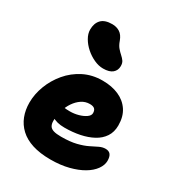

<svg xmlns="http://www.w3.org/2000/svg" viewBox="-196 -953 1003 1087"><g transform="rotate(30 305.5 -409.5)"><path d="M298 10Q229 10 179 -6Q129 -22 97 -52Q65 -82 49.5 -122Q34 -162 34 -210Q34 -265 55 -320.5Q76 -376 115 -422.5Q154 -469 209 -497Q264 -525 332 -525Q392 -525 437.5 -505Q483 -485 509 -446Q535 -407 535 -349Q535 -306 514.5 -275Q494 -244 458 -224.5Q422 -205 375.5 -195.5Q329 -186 276 -186Q224 -186 193.5 -207Q163 -228 163 -256Q163 -271 170 -278.5Q177 -286 193 -286Q204 -286 218.5 -283.5Q233 -281 257 -281Q285 -281 312 -288.5Q339 -296 357.5 -309Q376 -322 376 -338Q376 -356 366.5 -365Q357 -374 335 -374Q306 -374 282 -358Q258 -342 240 -315.5Q222 -289 212.5 -255.5Q203 -222 203 -187Q203 -168 210.5 -155.5Q218 -143 236 -137.5Q254 -132 285 -132Q344 -132 384 -142Q424 -152 451 -165.5Q478 -179 498.5 -189Q519 -199 539 -199Q561 -199 571.5 -185.5Q582 -172 582 -145Q582 -117 562 -89Q542 -61 505 -39Q468 -17 415.5 -3.5Q363 10 298 10ZM298 -585Q269 -585 238.5 -599Q208 -613 182.5 -635.5Q157 -658 141 -685.5Q125 -713 125 -740Q125 -781 147.5 -805Q170 -829 219 -829Q247 -829 268.5 -815.5Q290 -802 302 -769Q311 -743 324 -728Q337 -713 349.5 -702Q362 -691 370.5 -679Q379 -667 379 -647Q379 -619 359 -602Q339 -585 298 -585Z"/></g></svg>

Font: Shantell Sans ExtraBold
Style: Regular
Weight: 800
Designer: Stephen Nixon, Anya Danilova, Shantell Martin
Foundry: Arrow Type
Version: Version 1.011;[c5ecc13dd]